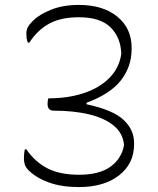

<svg xmlns="http://www.w3.org/2000/svg" viewBox="-20 -739 640 779"><path d="M300 -719Q398 -719 456 -671.5Q514 -624 514 -546V-540Q514 -469 471 -413.5Q428 -358 331 -322V-316Q438 -293 481 -253Q524 -213 524 -159V-153Q524 -75 463 -27.5Q402 20 300 20Q231 20 180 2Q129 -16 97 -47Q84 -60 80.5 -72Q77 -84 77 -96Q77 -118 81 -133H87Q122 -82 172.5 -56Q223 -30 300 -30Q383 -30 428 -62.5Q473 -95 483 -149V-153Q478 -200 440 -230.5Q402 -261 339.5 -275.5Q277 -290 198 -290Q173 -290 173 -317Q173 -331 176 -340Q257 -340 321 -361.5Q385 -383 424.5 -423.5Q464 -464 472 -520V-524Q469 -588 428 -628.5Q387 -669 300 -669Q227 -669 179.5 -643Q132 -617 99 -566H93Q89 -576 88 -584.5Q87 -593 87 -603Q87 -617 92.5 -628Q98 -639 114 -655Q139 -680 187 -699.5Q235 -719 300 -719Z"/></svg>

Font: Recursive Sn Csl St Lt
Style: Regular
Weight: 300
Version: Version 1.079;hotconv 1.0.112;makeotfexe 2.5.65598; ttfautoh